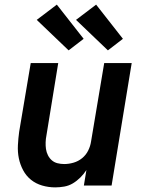

<svg xmlns="http://www.w3.org/2000/svg" viewBox="-20 -803 640 831"><path d="M219 8Q190 8 162.5 0Q135 -8 114 -25Q93 -42 80 -66.5Q67 -91 61.5 -118Q56 -145 57.5 -174.5Q59 -204 63 -233L113 -530H232L181 -217Q178 -202 177.5 -187Q177 -172 179 -158Q181 -144 187.5 -131Q194 -118 204.5 -109Q215 -100 229 -96.5Q243 -93 258 -93Q278 -93 298.5 -99Q319 -105 335.5 -118.5Q352 -132 361.5 -151Q371 -170 374 -190L431 -530H550L463 0H343L354 -67Q343 -50 328 -35Q313 -20 295.5 -9.5Q278 1 258 4.5Q238 8 219 8ZM447 -585 309 -717 396 -783 512 -635ZM277 -585 139 -717 226 -783 342 -635Z"/></svg>

Font: Iosevka Curly Extended Oblique
Style: Bold
Weight: 700
Width: 7
Italic angle: -9°
Monospace: yes
Designer: Belleve Invis
Foundry: Belleve Invis
Version: Version 11.1.0; ttfautohint (v1.8.3)